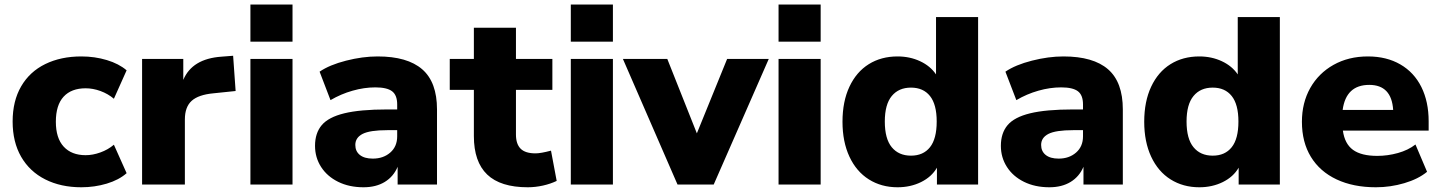

<svg xmlns="http://www.w3.org/2000/svg" viewBox="-20 -792 6178 824"><path d="M34.2 -270.5Q34.2 -358.4 70.8 -421.4Q107.4 -484.4 174.3 -517.1Q241.2 -549.8 329.1 -549.8Q386.7 -549.8 438.5 -534.2Q490.2 -518.6 523.4 -490.2L468.8 -368.2Q443.4 -389.6 411.1 -401.4Q378.9 -413.1 347.7 -413.1Q286.1 -413.1 252.9 -377Q219.7 -340.8 219.7 -269.5Q219.7 -199.2 253.4 -162.6Q287.1 -126 347.7 -126Q377.9 -126 410.6 -137.7Q443.4 -149.4 468.8 -170.9L523.4 -48.8Q490.2 -19.5 438 -3.9Q385.7 11.7 329.1 11.7Q241.2 11.7 174.3 -22Q107.4 -55.7 70.8 -119.1Q34.2 -182.6 34.2 -270.5Z M589.8 -539.1H766.6V-449.2Q804.7 -540 930.7 -548.8L980.5 -552.7L991.2 -401.4L896.5 -391.6Q832 -385.7 802.7 -359.4Q773.4 -333 773.4 -279.3V0H589.8Z M1054.7 -772.5H1235.4V-613.3H1054.7ZM1054.7 -539.1H1235.4V0H1054.7Z M1332 -166Q1332 -220.7 1360.8 -254.9Q1389.6 -289.1 1457.5 -305.7Q1525.4 -322.3 1641.6 -322.3H1684.6V-343.8Q1684.6 -383.8 1662.6 -400.4Q1640.6 -417 1590.8 -417Q1543 -417 1493.2 -402.8Q1443.4 -388.7 1398.4 -362.3L1351.6 -484.4Q1394.5 -513.7 1465.3 -531.7Q1536.1 -549.8 1600.6 -549.8Q1728.5 -549.8 1792 -494.6Q1855.5 -439.5 1855.5 -322.3V0H1686.5V-76.2Q1668.9 -34.2 1631.3 -11.2Q1593.8 11.7 1540 11.7Q1478.5 11.7 1431.2 -11.7Q1383.8 -35.2 1357.9 -75.7Q1332 -116.2 1332 -166ZM1580.1 -111.3Q1625 -111.3 1654.8 -137.2Q1684.6 -163.1 1684.6 -207V-233.4H1642.6Q1567.4 -233.4 1536.1 -217.3Q1504.9 -201.2 1504.9 -169.9Q1504.9 -142.6 1524.4 -127Q1543.9 -111.3 1580.1 -111.3Z M2013.7 -208V-406.2H1910.2V-539.1H2013.7V-672.9H2194.3V-539.1H2350.6V-406.2H2194.3V-214.8Q2194.3 -173.8 2214.4 -153.8Q2234.4 -133.8 2278.3 -133.8Q2300.8 -133.8 2344.7 -145.5L2369.1 -15.6Q2342.8 -2.9 2310.1 4.4Q2277.3 11.7 2245.1 11.7Q2127.9 11.7 2070.8 -43Q2013.7 -97.7 2013.7 -208Z M2429.7 -772.5H2610.4V-613.3H2429.7ZM2429.7 -539.1H2610.4V0H2429.7Z M2653.3 -539.1H2843.8L2970.7 -219.7L3100.6 -539.1H3279.3L3043 0H2887.7Z M3321.3 -772.5H3502V-613.3H3321.3ZM3321.3 -539.1H3502V0H3321.3Z M3595.7 -269.5Q3595.7 -356.4 3625.5 -419.9Q3655.3 -483.4 3708.5 -516.6Q3761.7 -549.8 3832 -549.8Q3884.8 -549.8 3928.7 -529.3Q3972.7 -508.8 3997.1 -472.7V-718.8H4177.7V0H4001V-72.3Q3978.5 -33.2 3933.1 -10.7Q3887.7 11.7 3832 11.7Q3762.7 11.7 3709 -22Q3655.3 -55.7 3625.5 -119.6Q3595.7 -183.6 3595.7 -269.5ZM3889.6 -124Q3942.4 -124 3971.2 -160.2Q4000 -196.3 4000 -270.5Q4000 -343.8 3971.2 -379.9Q3942.4 -416 3889.6 -416Q3836.9 -416 3807.1 -379.9Q3777.3 -343.8 3777.3 -270.5Q3777.3 -196.3 3807.1 -160.2Q3836.9 -124 3889.6 -124Z M4275.4 -166Q4275.4 -220.7 4304.2 -254.9Q4333 -289.1 4400.9 -305.7Q4468.8 -322.3 4585 -322.3H4627.9V-343.8Q4627.9 -383.8 4606 -400.4Q4584 -417 4534.2 -417Q4486.3 -417 4436.5 -402.8Q4386.7 -388.7 4341.8 -362.3L4294.9 -484.4Q4337.9 -513.7 4408.7 -531.7Q4479.5 -549.8 4543.9 -549.8Q4671.9 -549.8 4735.4 -494.6Q4798.8 -439.5 4798.8 -322.3V0H4629.9V-76.2Q4612.3 -34.2 4574.7 -11.2Q4537.1 11.7 4483.4 11.7Q4421.9 11.7 4374.5 -11.7Q4327.1 -35.2 4301.3 -75.7Q4275.4 -116.2 4275.4 -166ZM4523.4 -111.3Q4568.4 -111.3 4598.1 -137.2Q4627.9 -163.1 4627.9 -207V-233.4H4585.9Q4510.7 -233.4 4479.5 -217.3Q4448.2 -201.2 4448.2 -169.9Q4448.2 -142.6 4467.8 -127Q4487.3 -111.3 4523.4 -111.3Z M4890.6 -269.5Q4890.6 -356.4 4920.4 -419.9Q4950.2 -483.4 5003.4 -516.6Q5056.6 -549.8 5127 -549.8Q5179.7 -549.8 5223.6 -529.3Q5267.6 -508.8 5292 -472.7V-718.8H5472.7V0H5295.9V-72.3Q5273.4 -33.2 5228 -10.7Q5182.6 11.7 5127 11.7Q5057.6 11.7 5003.9 -22Q4950.2 -55.7 4920.4 -119.6Q4890.6 -183.6 4890.6 -269.5ZM5184.6 -124Q5237.3 -124 5266.1 -160.2Q5294.9 -196.3 5294.9 -270.5Q5294.9 -343.8 5266.1 -379.9Q5237.3 -416 5184.6 -416Q5131.8 -416 5102.1 -379.9Q5072.3 -343.8 5072.3 -270.5Q5072.3 -196.3 5102.1 -160.2Q5131.8 -124 5184.6 -124Z M5567.4 -269.5Q5567.4 -350.6 5603 -414.1Q5638.7 -477.5 5703.1 -513.7Q5767.6 -549.8 5850.6 -549.8Q5930.7 -549.8 5989.7 -515.6Q6048.8 -481.4 6080.1 -418.5Q6111.3 -355.5 6111.3 -271.5V-231.4H5743.2Q5751 -174.8 5786.6 -148.9Q5822.3 -123 5890.6 -123Q5935.5 -123 5979.5 -135.3Q6023.4 -147.5 6054.7 -171.9L6104.5 -54.7Q6066.4 -23.4 6006.8 -5.9Q5947.3 11.7 5884.8 11.7Q5788.1 11.7 5716.3 -22Q5644.5 -55.7 5606 -118.7Q5567.4 -181.6 5567.4 -269.5ZM5959 -320.3Q5952.1 -427.7 5856.4 -427.7Q5756.8 -427.7 5742.2 -320.3Z"/></svg>

Font: Min Sans Black
Style: Regular
Weight: 900
Designer: Jinseong-Kim, NotoSansCJK, Nunito
Foundry: Jinseong-Kim
Version: Version 1.000